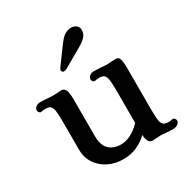

<svg xmlns="http://www.w3.org/2000/svg" viewBox="-180 -929 1049 1087"><g transform="rotate(-30 345.0 -385.0)"><path d="M29.3 0ZM477.5 -53.7Q408.7 11.7 321.3 11.7Q236.8 11.7 181.6 -36.6Q126 -85.9 126 -161.1V-330.1Q126 -412.1 119.4 -429.7Q112.8 -447.3 102.8 -451.9Q92.8 -456.5 77.4 -456.5Q62 -456.5 56.6 -454.8Q51.3 -453.1 45.4 -453.1Q39.6 -453.1 34.4 -460Q29.3 -466.8 29.3 -471.9Q29.3 -477.1 31.5 -482.7Q33.7 -488.3 39.1 -493.2Q52.7 -503.9 69.1 -503.9Q85.4 -503.9 96.2 -503.2Q106.9 -502.4 117.7 -501.7Q128.4 -501 137.9 -500.2Q147.5 -499.5 152.8 -499.5L207 -502.4Q235.8 -502.4 240.2 -458Q242.2 -441.9 242.2 -418.5V-180.7Q242.2 -96.2 305.2 -74.2Q324.7 -67.4 348.1 -67.4Q412.6 -67.4 477.1 -132.8V-329.6Q477.1 -412.6 470.5 -429.9Q463.9 -447.3 453.9 -451.9Q443.8 -456.5 428.5 -456.5Q413.1 -456.5 407.7 -454.8Q402.3 -453.1 396.5 -453.1Q390.6 -453.1 385.7 -460Q380.9 -466.8 380.9 -471.9Q380.9 -477.1 383.1 -482.7Q385.3 -488.3 390.6 -493.2Q403.3 -503.9 419.9 -503.9Q436.5 -503.9 447.3 -502.9L468.8 -502Q480 -501 489.5 -500.2Q499 -499.5 504.4 -499.5L558.1 -502.4Q578.6 -502.4 584 -491.2Q593.3 -473.6 593.3 -427.7V-172.9Q593.3 -88.4 599.6 -70.8Q606 -53.2 616.2 -48.1Q626.5 -43 642.1 -43Q657.7 -43 662.6 -44.7Q667.5 -46.4 673.6 -46.4Q679.7 -46.4 684.8 -39.6Q689.9 -32.7 689.9 -27.6Q689.9 -22.5 687.7 -16.8Q685.5 -11.2 679.7 -6.8Q666.5 4.4 649.9 4.4Q633.3 4.4 622.6 3.7Q611.8 2.9 601.1 2.2Q590.3 1.5 581.1 0.7Q571.8 0 565.9 0L512.2 2.9Q481.9 2.9 477.5 -53.7ZM298.8 -595.7Q273.4 -581.1 265.1 -591.3Q258.3 -600.1 261.5 -606.9Q264.6 -613.8 268.6 -619.1L343.3 -720.7Q370.6 -757.8 386.2 -767.6Q407.7 -781.2 429 -782Q450.2 -782.7 463.9 -771.7Q477.5 -760.7 478.3 -746.8Q479 -732.9 476.8 -723.6Q474.6 -714.4 467.8 -704.6Q453.6 -684.6 413.6 -661.6Z"/></g></svg>

Font: Stoke
Style: Regular
Weight: 400
Designer: Nicole Fally
Foundry: Nicole Fally
Version: Version 1.002